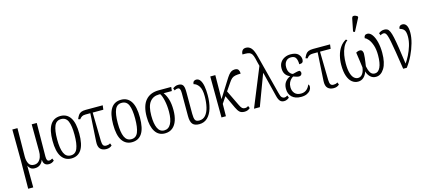

<svg xmlns="http://www.w3.org/2000/svg" viewBox="-70 -1496 5411 2423"><g transform="rotate(-15 2635.5 -284.5)"><path d="M63 238 66 -131 63 -536H130L126 -164Q126 -110 146 -72.5Q166 -35 215 -35Q250 -35 273 -55.5Q296 -76 307.5 -110.5Q319 -145 318 -186L316 -536H382L378 -99Q378 -66 386 -51.5Q394 -37 412 -37Q421 -37 432 -40.5Q443 -44 455 -52L467 -22Q438 6 398 6Q327 6 324 -70H322Q309 -32 281 -11Q253 10 213 10Q177 10 157 -6.5Q137 -23 128 -45H127L129 238Z M690 10Q608 10 562 -58Q516 -126 516 -268Q516 -544 693 -544Q777 -544 821.5 -475.5Q866 -407 866 -268Q866 -125 821 -57.5Q776 10 690 10ZM692 -29Q754 -29 779 -90Q804 -151 804 -268Q804 -386 779 -445Q754 -504 691 -504Q628 -504 602.5 -445Q577 -386 577 -268Q577 -150 604 -89.5Q631 -29 692 -29Z M1147 10Q1097 10 1069 -18.5Q1041 -47 1045 -113L1067 -480H1004Q975 -480 958 -470.5Q941 -461 924 -439L899 -447Q911 -476 924.5 -496Q938 -516 960.5 -526Q983 -536 1023 -536H1244L1237 -480H1098L1105 -109Q1106 -70 1116.5 -51.5Q1127 -33 1156 -33Q1171 -33 1183 -36Q1195 -39 1209 -48L1221 -18Q1194 10 1147 10Z M1482 10Q1400 10 1354 -58Q1308 -126 1308 -268Q1308 -544 1485 -544Q1569 -544 1613.5 -475.5Q1658 -407 1658 -268Q1658 -125 1613 -57.5Q1568 10 1482 10ZM1484 -29Q1546 -29 1571 -90Q1596 -151 1596 -268Q1596 -386 1571 -445Q1546 -504 1483 -504Q1420 -504 1394.5 -445Q1369 -386 1369 -268Q1369 -150 1396 -89.5Q1423 -29 1484 -29Z M1912 10Q1829 10 1785.5 -59Q1742 -128 1742 -252Q1742 -395 1803 -465.5Q1864 -536 1976 -536H2139L2133 -484H2026Q2055 -446 2073 -388.5Q2091 -331 2091 -246Q2091 -171 2072 -113.5Q2053 -56 2013 -23Q1973 10 1912 10ZM1913 -29Q1971 -29 2001 -85.5Q2031 -142 2031 -243Q2031 -324 2016 -390Q2001 -456 1981 -484H1963Q1889 -484 1845.5 -429.5Q1802 -375 1802 -250Q1802 -145 1829 -87Q1856 -29 1913 -29Z M2361 10Q2300 10 2274 -21.5Q2248 -53 2248 -127V-426Q2248 -464 2239.5 -480Q2231 -496 2213 -496Q2204 -496 2194 -493.5Q2184 -491 2170 -482L2158 -511Q2191 -539 2230 -539Q2266 -539 2282.5 -523Q2299 -507 2303 -481Q2307 -455 2307 -424V-140Q2307 -85 2319 -60Q2331 -35 2373 -35Q2423 -35 2455 -71.5Q2487 -108 2502 -171.5Q2517 -235 2517 -314Q2517 -403 2488.5 -445.5Q2460 -488 2420 -497Q2421 -521 2434 -532.5Q2447 -544 2465 -544Q2498 -544 2518.5 -514.5Q2539 -485 2548 -434Q2557 -383 2557 -318Q2557 -222 2535 -148Q2513 -74 2469.5 -32Q2426 10 2361 10Z M2652 0 2649 -536H2715L2712 -223L2843 -431Q2868 -472 2887 -496Q2906 -520 2925.5 -531Q2945 -542 2970 -542Q3005 -542 3017 -522Q3029 -502 3029 -472Q2983 -471 2956.5 -465.5Q2930 -460 2911 -444Q2892 -428 2870 -394L2805 -299L2901 -100Q2919 -62 2933 -49.5Q2947 -37 2969 -37Q2984 -37 2994.5 -41Q3005 -45 3014 -52L3027 -22Q3014 -10 2996 -2Q2978 6 2954 6Q2913 6 2891 -13Q2869 -32 2848 -77L2769 -246L2712 -161L2710 0Z M3077 0 3283 -505 3268 -564Q3258 -613 3247.5 -641Q3237 -669 3221 -681.5Q3205 -694 3179.5 -697Q3154 -700 3114 -699Q3113 -727 3128 -748.5Q3143 -770 3177 -770Q3217 -770 3245.5 -738Q3274 -706 3296 -618L3425 -118Q3437 -66 3452 -51.5Q3467 -37 3484 -37Q3496 -37 3506 -41.5Q3516 -46 3526 -52L3538 -22Q3527 -11 3509 -2.5Q3491 6 3470 6Q3437 6 3418 -15Q3399 -36 3387 -85L3308 -403H3304L3153 0Z M3691 10Q3615 10 3573 -30Q3531 -70 3531 -137Q3531 -193 3558 -227.5Q3585 -262 3621 -277V-280Q3585 -294 3564.5 -324.5Q3544 -355 3544 -401Q3544 -448 3565.5 -479.5Q3587 -511 3622 -527.5Q3657 -544 3698 -544Q3768 -544 3798.5 -513Q3829 -482 3829 -442Q3829 -419 3817.5 -406.5Q3806 -394 3774 -394Q3774 -444 3758 -475Q3742 -506 3695 -506Q3652 -506 3628 -477Q3604 -448 3604 -402Q3604 -354 3624.5 -327.5Q3645 -301 3666 -297Q3689 -303 3712 -308.5Q3735 -314 3755 -314Q3760 -311 3765.5 -303Q3771 -295 3771 -282Q3771 -268 3760.5 -257Q3750 -246 3732 -246Q3718 -246 3701.5 -251Q3685 -256 3660 -265Q3647 -259 3631 -243.5Q3615 -228 3603 -203.5Q3591 -179 3591 -143Q3591 -95 3618.5 -63Q3646 -31 3701 -31Q3782 -31 3818 -119Q3822 -115 3826 -107.5Q3830 -100 3830 -87Q3830 -65 3815.5 -43Q3801 -21 3770 -5.5Q3739 10 3691 10Z M4117 10Q4067 10 4039 -18.5Q4011 -47 4015 -113L4037 -480H3974Q3945 -480 3928 -470.5Q3911 -461 3894 -439L3869 -447Q3881 -476 3894.5 -496Q3908 -516 3930.5 -526Q3953 -536 3993 -536H4214L4207 -480H4068L4075 -109Q4076 -70 4086.5 -51.5Q4097 -33 4126 -33Q4141 -33 4153 -36Q4165 -39 4179 -48L4191 -18Q4164 10 4117 10Z M4436 10Q4393 10 4358.5 -17Q4324 -44 4303.5 -101Q4283 -158 4283 -249Q4283 -310 4298 -368.5Q4313 -427 4344 -472.5Q4375 -518 4423 -543L4439 -530Q4403 -502 4382 -457Q4361 -412 4352 -359Q4343 -306 4343 -252Q4343 -173 4357.5 -125Q4372 -77 4395.5 -56Q4419 -35 4447 -35Q4483 -35 4505.5 -67Q4528 -99 4534 -150Q4528 -197 4520.5 -250Q4513 -303 4506 -350Q4515 -356 4528 -360.5Q4541 -365 4553 -365Q4579 -365 4588 -348.5Q4597 -332 4597 -313Q4597 -291 4593.5 -258.5Q4590 -226 4585.5 -196Q4581 -166 4579 -152Q4588 -102 4607.5 -68.5Q4627 -35 4667 -35Q4712 -35 4738 -90Q4764 -145 4764 -247Q4764 -324 4746 -377.5Q4728 -431 4703 -461Q4678 -491 4657 -497Q4657 -519 4668.5 -531.5Q4680 -544 4701 -544Q4736 -544 4764 -505.5Q4792 -467 4807.5 -403.5Q4823 -340 4823 -264Q4823 -132 4779 -61Q4735 10 4669 10Q4625 10 4594.5 -20Q4564 -50 4554 -92Q4540 -46 4509.5 -18Q4479 10 4436 10ZM4558 -606 4536 -616 4569 -781Q4573 -801 4586 -805Q4599 -809 4615.5 -803Q4632 -797 4645 -785V-773Z M5026 0Q5005 -137 4990.5 -227.5Q4976 -318 4965 -372Q4954 -426 4944.5 -452.5Q4935 -479 4924.5 -487.5Q4914 -496 4901 -496Q4893 -496 4882.5 -493Q4872 -490 4860 -481L4848 -511Q4862 -524 4881 -531.5Q4900 -539 4922 -539Q4946 -539 4962.5 -529Q4979 -519 4992 -490.5Q5005 -462 5016.5 -408.5Q5028 -355 5041.5 -268.5Q5055 -182 5072 -55Q5098 -91 5125 -144Q5152 -197 5170.5 -258Q5189 -319 5189 -376Q5189 -439 5169.5 -464Q5150 -489 5112 -497Q5112 -519 5124.5 -531.5Q5137 -544 5157 -544Q5231 -544 5231 -418Q5231 -357 5210.5 -282.5Q5190 -208 5154.5 -134.5Q5119 -61 5073 0Z"/></g></svg>

Font: Noto Serif ExtraCondensed Light
Style: Regular
Weight: 300
Width: 2
Designer: Monotype Design Team
Foundry: Monotype Imaging Inc.
Version: Version 2.014; ttfautohint (v1.8.4.7-5d5b)